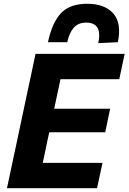

<svg xmlns="http://www.w3.org/2000/svg" viewBox="-20 -999 682 1019"><path d="M17 0Q29 -57 40.5 -110.8Q52 -164.5 66.5 -232.5L117.5 -473Q132.5 -542.5 144.2 -597.8Q156 -653 168.5 -713H641.5L613 -578.5H301Q294.5 -548.5 287.8 -517Q281 -485.5 273.5 -449.5L267.5 -422H564.5L538.5 -297H241.5L233 -259Q226 -224 219.5 -193.5Q213 -163 207 -134.5H524L495 0ZM501.5 -770Q525 -879 437.5 -879Q395 -879 371.2 -851.8Q347.5 -824.5 337 -775H234.5Q256.5 -879 303.5 -929Q350.5 -979 443.5 -979Q535 -979 580.8 -928Q626.5 -877 605.5 -775Z"/></svg>

Font: Commissioner
Style: Bold Italic
Weight: 700
Italic angle: -12°
Designer: Kostas Bartsokas
Foundry: Kostas Bartsokas
Version: Version 1.000; ttfautohint (v1.8.3)